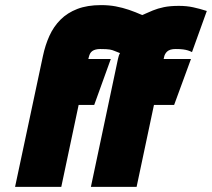

<svg xmlns="http://www.w3.org/2000/svg" viewBox="-20 -732 830 752"><path d="M732 -528 790 -689Q762 -698 736.5 -703.5Q711 -709 681 -709Q646 -709 622 -704Q598 -699 578.5 -691Q559 -683 537 -673Q510 -685 485 -693.5Q460 -702 433.5 -707Q407 -712 376 -712Q322 -712 283 -697Q244 -682 217 -655Q190 -628 173.5 -591.5Q157 -555 148 -512L39 0H220L288 -321H349L414 -501H326L328 -509Q330 -517 333 -522.5Q336 -528 341.5 -532Q347 -536 355 -538Q363 -540 373 -540Q399 -540 410 -538Q421 -536 428.5 -532.5Q436 -529 450 -524Q446 -517 445 -512.5Q444 -508 442 -501L336 0H515L583 -321H662L728 -501H621L623 -510Q624 -515 627 -520.5Q630 -526 635 -530.5Q640 -535 648 -537.5Q656 -540 668 -540Q686 -540 697 -538.5Q708 -537 716 -534.5Q724 -532 732 -528Z"/></svg>

Font: Advent Pro Black
Style: Italic
Weight: 900
Italic angle: -12°
Version: Version 3.000